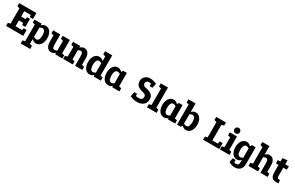

<svg xmlns="http://www.w3.org/2000/svg" viewBox="280 -2684 7464 4863"><g transform="rotate(30 4012.0 -252.0)"><path d="M95 -667H528.3V-553.7H238V-396.7H461.7V-283.3H238V-113.3H527.3V0H95ZM25 -667H105L124.3 -548.7L25 -575.3ZM25 0V-91.7L125 -115L105 0ZM527.3 -173.3V0H407.3L442.3 -173.3ZM528.3 -493.7H436.7L401.7 -667H528.3ZM461.7 -456.7V-283.3H341.7L376.7 -456.7ZM461.7 -223.3H370L335 -396.7H461.7Z M778 -500 776 200H638V-500ZM695.3 -336.7 684.7 -340Q684.7 -340 695.7 -357Q706.7 -374 726.7 -399Q746.7 -424 773.2 -449Q799.7 -474 830.7 -491Q861.7 -508 894.7 -508L854.7 -413Q834.7 -413 807.7 -401.5Q780.7 -390 754.8 -374.8Q729 -359.7 712.2 -348.2Q695.3 -336.7 695.3 -336.7ZM695.3 -163.3Q695.3 -163.3 712.2 -151.8Q729 -140.3 754.8 -125.7Q780.7 -111 807.7 -99.5Q834.7 -88 854.7 -88L894.7 8Q861.7 8 830.7 -9Q799.7 -26 773.2 -51Q746.7 -76 726.7 -101Q706.7 -126 695.7 -143Q684.7 -160 684.7 -160ZM854.7 -88Q884 -88 901.8 -103.8Q919.7 -119.7 928.7 -145Q937.7 -170.3 941 -198.3Q944.3 -226.3 944.3 -250Q944.3 -274.3 941 -302.5Q937.7 -330.7 928.7 -356Q919.7 -381.3 901.8 -397.2Q884 -413 854.7 -413L894.7 -508Q944.3 -508 980.7 -486Q1017 -464 1040.5 -427Q1064 -390 1075.2 -344Q1086.3 -298 1086.3 -250Q1086.3 -202 1075.2 -156Q1064 -110 1040.5 -73Q1017 -36 980.7 -14Q944.3 8 894.7 8ZM648 -391.7 568 -411.7V-500H648ZM568 200V108.3L668 85L648 200ZM766 200 739.3 81.7 846 108.3V200Z M1184.3 -250H1324.3Q1324.3 -192 1328.8 -155.8Q1333.3 -119.7 1346.8 -103.3Q1360.3 -87 1387 -87L1347 8Q1273 8 1230.2 -45.5Q1187.3 -99 1185.3 -198ZM1602.7 -140 1462.7 -60V-500H1602.7ZM1324.3 -250H1184.3V-500H1324.3ZM1462.7 -61.7 1602.7 -140V0H1462.7ZM1545.3 -150 1556 -146.7Q1556 -146.7 1545 -131Q1534 -115.3 1514 -92.3Q1494 -69.3 1467.5 -46.3Q1441 -23.3 1410 -7.7Q1379 8 1346 8L1386 -87Q1411 -87 1438.5 -96.5Q1466 -106 1490.2 -118.5Q1514.3 -131 1529.8 -140.5Q1545.3 -150 1545.3 -150ZM1592.7 0 1566 -118.3 1672.7 -91.7V0ZM1194.3 -391.7 1114.3 -411.7V-500H1194.3ZM1472.7 -391.7 1392.7 -411.7V-500H1472.7Z M2184.3 -250H2044.3Q2044.3 -302.3 2039.2 -335.3Q2034 -368.3 2020.5 -384Q2007 -399.7 1981.7 -399.7L2021.7 -508Q2095.7 -508 2139.5 -454.8Q2183.3 -401.7 2184 -302ZM1766 -500H1906V0H1766ZM2044.3 -250H2184.3V0H2044.3ZM1823.3 -336.7 1812.7 -340Q1812.7 -340 1823.7 -357Q1834.7 -374 1854.7 -399Q1874.7 -424 1901.2 -449Q1927.7 -474 1958.7 -491Q1989.7 -508 2022.7 -508L1982.7 -399.7Q1962.7 -399.7 1935.7 -390.2Q1908.7 -380.7 1882.8 -368.2Q1857 -355.7 1840.2 -346.2Q1823.3 -336.7 1823.3 -336.7ZM1776 -391.7 1696 -411.7V-500H1776ZM1896 0 1869.3 -118.3 1976 -91.7V0ZM1696 0V-91.7L1796 -115L1776 0ZM2174.3 0 2147.7 -118.3 2254.3 -91.7V0Z M2587.3 -60V-700H2727.3V-70ZM2587.3 -60 2727.3 -70V0H2587.3ZM2670 -163.3 2680.7 -160Q2680.7 -160 2669.7 -143Q2658.7 -126 2638.7 -101Q2618.7 -76 2592.2 -51Q2565.7 -26 2534.7 -9Q2503.7 8 2470.7 8L2510.7 -87Q2531 -87 2557.8 -98.5Q2584.7 -110 2610.5 -125.2Q2636.3 -140.3 2653.2 -151.8Q2670 -163.3 2670 -163.3ZM2670 -336.7Q2670 -336.7 2653.2 -348.2Q2636.3 -359.7 2610.5 -374.3Q2584.7 -389 2557.8 -400.5Q2531 -412 2510.7 -412L2470.7 -508Q2503.7 -508 2534.7 -491Q2565.7 -474 2592.2 -449Q2618.7 -424 2638.7 -399Q2658.7 -374 2669.7 -357Q2680.7 -340 2680.7 -340ZM2510.7 -412Q2481.3 -412 2463.5 -396.2Q2445.7 -380.3 2436.7 -355Q2427.7 -329.7 2424.3 -302Q2421 -274.3 2421 -250Q2421 -225.7 2424.3 -197.5Q2427.7 -169.3 2436.7 -144Q2445.7 -118.7 2463.5 -102.8Q2481.3 -87 2510.7 -87L2470.7 8Q2421 8 2384.7 -14Q2348.3 -36 2324.8 -73Q2301.3 -110 2290.2 -156Q2279 -202 2279 -250Q2279 -298 2290.2 -344Q2301.3 -390 2324.8 -427Q2348.3 -464 2384.7 -486Q2421 -508 2470.7 -508ZM2517.3 -700H2597.3L2616.7 -581.7L2517.3 -608.3ZM2717.3 0 2690.7 -118.3 2797.3 -91.7V0Z M3130.3 -440 3270.3 -430V0H3130.3ZM3130.3 -440 3160.3 -500H3270.3V-430ZM3213 -163.3 3223.7 -160Q3223.7 -160 3215.2 -143Q3206.7 -126 3190.2 -101Q3173.7 -76 3148.3 -51Q3123 -26 3089.3 -9Q3055.7 8 3013.7 8L3053.7 -87Q3074 -87 3100.8 -98.5Q3127.7 -110 3153.5 -125.2Q3179.3 -140.3 3196.2 -151.8Q3213 -163.3 3213 -163.3ZM3213 -336.7Q3213 -336.7 3196.2 -348.2Q3179.3 -359.7 3153.5 -374.3Q3127.7 -389 3100.8 -400.5Q3074 -412 3053.7 -412L3013.7 -508Q3046.7 -508 3077.7 -491Q3108.7 -474 3135.2 -449Q3161.7 -424 3181.7 -399Q3201.7 -374 3212.7 -357Q3223.7 -340 3223.7 -340ZM3053.7 -412Q3024.3 -412 3006.5 -396.2Q2988.7 -380.3 2979.7 -355Q2970.7 -329.7 2967.3 -302Q2964 -274.3 2964 -250Q2964 -225.7 2967.3 -197.5Q2970.7 -169.3 2979.7 -144Q2988.7 -118.7 3006.5 -102.8Q3024.3 -87 3053.7 -87L3013.7 8Q2964 8 2927.7 -14Q2891.3 -36 2867.8 -73Q2844.3 -110 2833.2 -156Q2822 -202 2822 -250Q2822 -298 2833.2 -344Q2844.3 -390 2867.8 -427Q2891.3 -464 2927.7 -486Q2964 -508 3013.7 -508ZM3260.3 0 3233.7 -118.3 3340.3 -91.7V0Z M4109.3 -207.3Q4109.3 -149.3 4083 -99.5Q4056.7 -49.7 3999.3 -19.8Q3942 10 3848.7 10V-96.7Q3897.7 -96.7 3927.5 -120Q3957.3 -143.3 3957.3 -194Q3957.3 -223.3 3942.5 -241.3Q3927.7 -259.3 3897.8 -271.5Q3868 -283.7 3822 -293.3Q3740 -311.7 3696 -361.7Q3652 -411.7 3652 -486.7Q3652 -530.7 3668.8 -565.7Q3685.7 -600.7 3714 -625.3Q3742.3 -650 3777.5 -663Q3812.7 -676 3848.7 -676L3875.3 -576Q3835.7 -576 3812 -553.8Q3788.3 -531.7 3788.3 -500Q3788.3 -479.3 3796.2 -461Q3804 -442.7 3823 -429.8Q3842 -417 3875.3 -411.7Q3998 -392 4053.7 -339.7Q4109.3 -287.3 4109.3 -207.3ZM3875.3 -576 3848.7 -676Q3911 -676 3960.7 -661.7Q4010.3 -647.3 4047.3 -630L4018.3 -538Q3975.7 -556.3 3944.2 -566.2Q3912.7 -576 3875.3 -576ZM3848.7 -96.7V10Q3786.3 10 3737.2 -5.2Q3688 -20.3 3650 -37.3L3679 -136Q3722 -117.7 3761.7 -107.2Q3801.3 -96.7 3848.7 -96.7ZM3760 -170.7V-37.3H3650L3675 -170.7ZM3937.3 -496.7V-630H4047.3L4019 -496.7Z M4217.3 0V-700H4357.3V0ZM4147.3 -700H4227.3L4246.7 -581.7L4147.3 -608.3ZM4347.3 0 4320.7 -118.3 4427.3 -91.7V0ZM4147.3 0V-91.7L4247.3 -115L4227.3 0Z M4760.3 -440 4900.3 -430V0H4760.3ZM4760.3 -440 4790.3 -500H4900.3V-430ZM4843 -163.3 4853.7 -160Q4853.7 -160 4845.2 -143Q4836.7 -126 4820.2 -101Q4803.7 -76 4778.3 -51Q4753 -26 4719.3 -9Q4685.7 8 4643.7 8L4683.7 -87Q4704 -87 4730.8 -98.5Q4757.7 -110 4783.5 -125.2Q4809.3 -140.3 4826.2 -151.8Q4843 -163.3 4843 -163.3ZM4843 -336.7Q4843 -336.7 4826.2 -348.2Q4809.3 -359.7 4783.5 -374.3Q4757.7 -389 4730.8 -400.5Q4704 -412 4683.7 -412L4643.7 -508Q4676.7 -508 4707.7 -491Q4738.7 -474 4765.2 -449Q4791.7 -424 4811.7 -399Q4831.7 -374 4842.7 -357Q4853.7 -340 4853.7 -340ZM4683.7 -412Q4654.3 -412 4636.5 -396.2Q4618.7 -380.3 4609.7 -355Q4600.7 -329.7 4597.3 -302Q4594 -274.3 4594 -250Q4594 -225.7 4597.3 -197.5Q4600.7 -169.3 4609.7 -144Q4618.7 -118.7 4636.5 -102.8Q4654.3 -87 4683.7 -87L4643.7 8Q4594 8 4557.7 -14Q4521.3 -36 4497.8 -73Q4474.3 -110 4463.2 -156Q4452 -202 4452 -250Q4452 -298 4463.2 -344Q4474.3 -390 4497.8 -427Q4521.3 -464 4557.7 -486Q4594 -508 4643.7 -508ZM4890.3 0 4863.7 -118.3 4970.3 -91.7V0Z M5165 -60 5025 -70V-700H5165ZM5165 -60 5135 0H5025V-70ZM5082.3 -163.3Q5082.3 -163.3 5099.2 -151.8Q5116 -140.3 5141.8 -125.2Q5167.7 -110 5194.7 -98.5Q5221.7 -87 5241.7 -87L5281.7 8Q5248.7 8 5217.7 -9Q5186.7 -26 5160.2 -51Q5133.7 -76 5113.7 -101Q5093.7 -126 5082.7 -143Q5071.7 -160 5071.7 -160ZM5082.3 -336.7 5071.7 -340Q5071.7 -340 5082.7 -357Q5093.7 -374 5113.7 -399Q5133.7 -424 5160.2 -449Q5186.7 -474 5217.7 -491Q5248.7 -508 5281.7 -508L5241.7 -412Q5221.7 -412 5194.7 -400.5Q5167.7 -389 5141.8 -374.3Q5116 -359.7 5099.2 -348.2Q5082.3 -336.7 5082.3 -336.7ZM5241.7 -412 5281.7 -508Q5331.3 -508 5367.7 -486Q5404 -464 5427.5 -427Q5451 -390 5462.2 -344Q5473.3 -298 5473.3 -250Q5473.3 -202 5462.2 -156Q5451 -110 5427.5 -73Q5404 -36 5367.7 -14Q5331.3 8 5281.7 8L5241.7 -87Q5271 -87 5288.8 -102.8Q5306.7 -118.7 5315.7 -144Q5324.7 -169.3 5328 -197.5Q5331.3 -225.7 5331.3 -250Q5331.3 -274.3 5328 -302Q5324.7 -329.7 5315.7 -355Q5306.7 -380.3 5288.8 -396.2Q5271 -412 5241.7 -412ZM4955 -700H5035L5054.3 -581.7L4955 -608.3Z M6001 0H5858V-667H6001ZM5858 0V-100H6261.3V0ZM5788 -667H5868L5887.3 -548.7L5788 -575.3ZM6261.3 -173.3V0H6141.3L6176.3 -173.3ZM5788 0V-91.7L5888 -115L5868 0ZM5957.7 -548 5991 -667H6071V-575.3Z M6351 0V-500H6491V0ZM6421 -548.3Q6386.7 -548.3 6363 -572Q6339.3 -595.7 6339.3 -630Q6339.3 -663.7 6363 -687.7Q6386.7 -711.7 6421 -711.7Q6454.7 -711.7 6478.7 -687.7Q6502.7 -663.7 6502.7 -630Q6502.7 -595.7 6478.7 -572Q6454.7 -548.3 6421 -548.3ZM6361 -391.7 6281 -411.7V-500H6361ZM6281 0V-91.7L6381 -115L6361 0ZM6481 0 6454.3 -118.3 6561 -91.7V0Z M6897.3 -440 7037.3 -430V-70L6897.3 -40ZM7037.3 -70V2Q7037.3 68 7010.2 114Q6983 160 6937.3 184Q6891.7 208 6835.7 208L6815.7 113Q6851 113 6868.5 99.8Q6886 86.7 6891.7 53.3Q6897.3 20 6897.3 -40ZM6897.3 -440 6927.3 -500H7037.3V-430ZM6980 -163.3 6990.7 -160Q6990.7 -160 6979.7 -143Q6968.7 -126 6948.7 -101Q6928.7 -76 6902.2 -51Q6875.7 -26 6844.7 -9Q6813.7 8 6780.7 8L6820.7 -87Q6841 -87 6867.8 -98.5Q6894.7 -110 6920.5 -125.2Q6946.3 -140.3 6963.2 -151.8Q6980 -163.3 6980 -163.3ZM6980 -336.7Q6980 -336.7 6963.2 -348.2Q6946.3 -359.7 6920.5 -374.3Q6894.7 -389 6867.8 -400.5Q6841 -412 6820.7 -412L6780.7 -508Q6813.7 -508 6844.7 -491Q6875.7 -474 6902.2 -449Q6928.7 -424 6948.7 -399Q6968.7 -374 6979.7 -357Q6990.7 -340 6990.7 -340ZM6820.7 -412Q6791.3 -412 6773.5 -396.2Q6755.7 -380.3 6746.7 -355Q6737.7 -329.7 6734.3 -302Q6731 -274.3 6731 -250Q6731 -225.7 6734.3 -197.5Q6737.7 -169.3 6746.7 -144Q6755.7 -118.7 6773.5 -102.8Q6791.3 -87 6820.7 -87L6780.7 8Q6731 8 6694.7 -14Q6658.3 -36 6634.8 -73Q6611.3 -110 6600.2 -156Q6589 -202 6589 -250Q6589 -298 6600.2 -344Q6611.3 -390 6634.8 -427Q6658.3 -464 6694.7 -486Q6731 -508 6780.7 -508ZM6679.7 72.3Q6688.7 77.3 6707.3 87Q6726 96.7 6753.3 104.8Q6780.7 113 6816.7 113L6836.7 208Q6781.7 208 6739.2 194.5Q6696.7 181 6673 168Q6649.3 155 6649.3 155ZM6759.3 31.7V155H6649.3L6674.3 31.7Z M7463.7 -250Q7463.7 -302.3 7458.7 -335.3Q7453.7 -368.3 7440.5 -384Q7427.3 -399.7 7402 -399.7L7442 -508Q7516 -508 7559.8 -454.5Q7603.7 -401 7603.7 -302V-250ZM7325.3 0H7185.3V-700H7325.3ZM7463.7 0V-250H7603.7V0ZM7242.7 -336.7 7232 -340Q7232 -340 7243 -357Q7254 -374 7274 -399Q7294 -424 7320.5 -449Q7347 -474 7378 -491Q7409 -508 7442 -508L7402 -399.7Q7382 -399.7 7355 -390.2Q7328 -380.7 7302.2 -368.2Q7276.3 -355.7 7259.5 -346.2Q7242.7 -336.7 7242.7 -336.7ZM7115.3 -700H7195.3L7214.7 -581.7L7115.3 -608.3ZM7593.7 0 7567 -118.3 7673.7 -91.7V0ZM7315.3 0 7288.7 -118.3 7395.3 -91.7V0ZM7115.3 0V-91.7L7215.3 -115L7195.3 0Z M7684 -401.7V-500H8008.7L8004.3 -401.7ZM7985.3 -90 7995.3 0Q7981.3 3 7966.3 4.7Q7951.3 6.3 7928.3 6.3Q7871.7 6.3 7834.7 -13Q7797.7 -32.3 7779.5 -77.7Q7761.3 -123 7761.3 -200V-600L7901.3 -617.7V-167Q7901.3 -129 7909.7 -108Q7918 -87 7948.3 -87Q7957.3 -87 7965.8 -88Q7974.3 -89 7985.3 -90Z"/></g></svg>

Font: Epunda Slab Light
Style: Regular
Weight: 300
Designer: Simon Atzbach
Foundry: typofactur
Version: Version 1.102